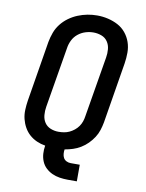

<svg xmlns="http://www.w3.org/2000/svg" viewBox="-98 -814 795 1048"><g transform="rotate(10 300.0 -290.5)"><path d="M352 165Q329 165 306.5 161.5Q284 158 264.5 149Q245 140 229.5 125.5Q214 111 205.5 91Q197 71 195.5 48.5Q194 26 198 3Q173 -1 150.5 -11Q128 -21 110 -37Q92 -53 80 -74.5Q68 -96 62 -120Q56 -144 57 -170Q58 -196 62 -222L117 -557Q122 -584 131.5 -610Q141 -636 158.5 -658.5Q176 -681 199.5 -698Q223 -715 249 -725.5Q275 -736 301.5 -741Q328 -746 355 -746Q386 -746 415.5 -739Q445 -732 470.5 -718.5Q496 -705 514.5 -682.5Q533 -660 542.5 -632.5Q552 -605 552 -574.5Q552 -544 547 -513L492 -178Q488 -156 481 -134Q474 -112 461 -92Q448 -72 431 -55Q414 -38 393.5 -25.5Q373 -13 351 -6Q329 1 306 5Q304 17 305 29.5Q306 42 311.5 52Q317 62 328 67.5Q339 73 352 73H402V165ZM256 -84Q272 -84 287 -86.5Q302 -89 316 -95.5Q330 -102 343 -112.5Q356 -123 365 -136Q374 -149 379 -163.5Q384 -178 386 -193L442 -528Q446 -551 444 -574.5Q442 -598 429.5 -616.5Q417 -635 395.5 -643Q374 -651 351 -651Q328 -651 306 -644Q284 -637 265.5 -622Q247 -607 236.5 -585.5Q226 -564 223 -542L167 -207Q163 -184 165 -160.5Q167 -137 179 -119Q191 -101 212 -92.5Q233 -84 256 -84Z"/></g></svg>

Font: Iosevka Curly Slab SmBdEx
Style: Italic
Weight: 600
Width: 7
Italic angle: -9°
Monospace: yes
Designer: Belleve Invis
Foundry: Belleve Invis
Version: Version 11.1.0; ttfautohint (v1.8.3)